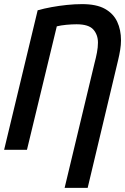

<svg xmlns="http://www.w3.org/2000/svg" viewBox="-26 -728 608 933"><path d="M288 185 434 -424Q440 -446 445 -472Q450 -498 450 -521Q450 -559 427.5 -584.5Q405 -610 346 -610Q323 -610 296.5 -607.5Q270 -605 250 -600L105 0H-6L157 -678Q189 -687 225 -693.5Q261 -700 299 -704Q337 -708 373 -708Q443 -708 484 -685Q525 -662 543.5 -622.5Q562 -583 562 -532Q562 -510 558 -485.5Q554 -461 548 -436L400 185Z"/></svg>

Font: Ubuntu Sans Mono Medium
Style: Italic
Weight: 500
Italic angle: -13.5°
Monospace: yes
Designer: Dalton Maag Ltd
Foundry: Dalton Maag Ltd
Version: Version 1.006